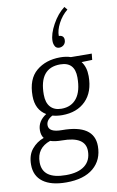

<svg xmlns="http://www.w3.org/2000/svg" viewBox="-113 -871 723 1190"><g transform="rotate(-10 249.0 -276.5)"><path d="M333 -579Q321 -570 307 -570Q293 -570 284 -579L280 -585Q272 -599 272 -618Q272 -662 304 -720.5Q336 -779 381 -813L397 -794Q360 -764 337.5 -720.5Q315 -677 316 -642Q332 -642 341 -633Q348 -625 348 -612Q348 -591 333 -579ZM301 -510Q338 -510 367 -500L498 -499L494 -460L427 -458Q455 -422 455 -365Q455 -265 400 -210Q345 -155 252 -155Q220 -155 191 -163Q151 -142 151 -109Q151 -64 234 -64Q436 -64 436 72Q436 159 376 209.5Q316 260 205 260Q110 260 59 222.5Q8 185 8 114Q8 54 38.5 17Q69 -20 114 -36Q99 -55 99 -86Q99 -143 155 -179Q91 -217 91 -304Q91 -410 150.5 -460Q210 -510 301 -510ZM385 -369Q385 -467 293 -467Q161 -467 161 -300Q161 -249 185.5 -222Q210 -195 255 -195Q317 -195 351 -239Q385 -283 385 -369ZM223 -1Q179 -1 150 -11Q63 19 63 109Q63 215 211 215Q288 215 329 183Q370 151 370 91Q370 -1 223 -1Z"/></g></svg>

Font: Arsenal
Style: Italic
Weight: 400
Italic angle: -9.10001°
Designer: Andrij Shevchenko
Foundry: Stairsfor
Version: Version 2.001;PS 002.001;hotconv 1.0.88;makeotf.lib2.5.64775